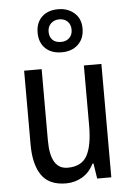

<svg xmlns="http://www.w3.org/2000/svg" viewBox="-57 -854 618 906"><g transform="rotate(-5 252.5 -401.0)"><path d="M434 -537V0H367L356 -72H351Q331 -31 296 -10.5Q261 10 219 10Q139 10 103.5 -41.5Q68 -93 68 -186V-537H151V-199Q151 -63 233 -63Q299 -63 325 -110Q351 -157 351 -253V-537ZM253 -608Q204 -608 175.5 -635.5Q147 -663 147 -710Q147 -757 175.5 -784.5Q204 -812 253 -812Q299 -812 329.5 -785Q360 -758 360 -712Q360 -664 330.5 -636Q301 -608 253 -608ZM254 -657Q278 -657 293 -671.5Q308 -686 308 -710Q308 -734 293.5 -749Q279 -764 254 -764Q230 -764 214.5 -749Q199 -734 199 -710Q199 -686 213 -671.5Q227 -657 254 -657Z"/></g></svg>

Font: Noto Sans Devanagari Condensed
Style: Regular
Weight: 400
Width: 3
Designer: Jelle Bosma - Monotype Design Team
Foundry: Monotype Imaging Inc.
Version: Version 2.004; ttfautohint (v1.8.4.7-5d5b)